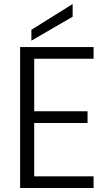

<svg xmlns="http://www.w3.org/2000/svg" viewBox="-20 -934 543 954"><path d="M445 -642H150V-381H415V-323H150V-58H445V0H80V-700H445ZM341 -914V-851L136 -732V-786Z"/></svg>

Font: Poppins Light
Style: Regular
Weight: 300
Designer: Ninad Kale (Devanagari), Jonny Pinhorn (Latin)
Version: Version 5.002